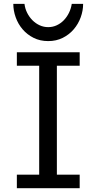

<svg xmlns="http://www.w3.org/2000/svg" viewBox="-20 -987 516 1007"><path d="M397.9 -712.9V-642.1H278.3V-70.8H397.9V0H68.4V-70.8H185.5V-642.1H68.4V-712.9ZM416 -966.8Q416 -931.2 403.3 -896.2Q390.6 -861.3 366.9 -833.5Q343.3 -805.7 309.3 -788.6Q275.4 -771.5 232.9 -771.5Q189.9 -771.5 156 -788.6Q122.1 -805.7 98.4 -833.5Q74.7 -861.3 62.3 -896.2Q49.8 -931.2 49.8 -966.8H108.4Q111.3 -941.9 122.3 -919.9Q133.3 -897.9 149.9 -881.1Q166.5 -864.3 187.7 -854.5Q209 -844.7 232.9 -844.7Q256.8 -844.7 277.8 -854.5Q298.8 -864.3 314.9 -881.1Q331.1 -897.9 341.8 -919.9Q352.5 -941.9 356.4 -966.8Z"/></svg>

Font: Andika FrenchTight
Style: Regular
Weight: 400
Designer: Victor Gaultney, Annie Olsen, Julie Remington, Don Collingsworth, Eric Hays, Becca Hirsbrunner
Foundry: SIL International
Version: Version 5.000 ; Dig1 Dig4Opn Dig7 LnSpcTght